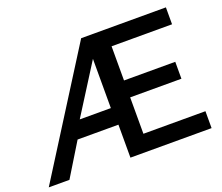

<svg xmlns="http://www.w3.org/2000/svg" viewBox="-142 -883 1223 1056"><g transform="rotate(-20 469.0 -355.0)"><path d="M423 -710H919V-611H565V-411H865V-312H565V-99H928V0H453V-193H214L96 0H-25ZM445 -293V-581L263 -293Z"/></g></svg>

Font: Oxford Sans SemiBold
Style: Regular
Weight: 600
Designer: Matt McInerney, Pablo Impallari, Rodrigo Fuenzalida
Foundry: Matt McInerney, Pablo Impallari, Rodrigo Fuenzalida
Version: Version 3.000g; ttfautohint (v1.5) -l 8 -r 28 -G 28 -x 14 -D